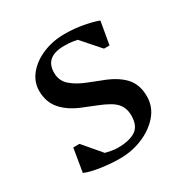

<svg xmlns="http://www.w3.org/2000/svg" viewBox="-118 -560 647 670"><g transform="rotate(-30 205.5 -225.5)"><path d="M179.6 11.7Q143 11.7 104 6Q65.1 0.4 41.1 -9.6L56.7 -103.5H81.8L142.6 -32Q150.5 -30.2 164.2 -27.3Q178 -24.5 191.9 -24.5Q237.1 -24.5 262.6 -40.6Q288.1 -56.6 288.1 -99.3Q288.1 -129.1 270.7 -149.1Q253.4 -169.1 202 -189L157.9 -206.8Q107.4 -226 79.9 -256.7Q52.3 -287.3 52.3 -333Q52.3 -369.9 76.4 -399Q100.4 -428.1 140.4 -444.9Q180.4 -461.7 227.6 -461.7Q267.8 -461.7 304 -454.7Q340.2 -447.7 360.2 -439.7L344.3 -348.5H322L258 -421.1Q249.5 -423.1 236.7 -424.8Q223.9 -426.5 206.3 -426.5Q129 -426.5 129 -362.4Q129 -329.4 152.9 -309Q176.7 -288.7 213 -274.9L256.9 -257.5Q311.2 -238.2 339.9 -208.7Q368.6 -179.2 368.6 -130Q368.6 -87.7 341 -55.8Q313.4 -23.9 270.5 -6.1Q227.7 11.7 179.6 11.7Z"/></g></svg>

Font: Ancizar Serif Light
Style: Regular
Weight: 300
Designer: Cesar Puertas, Viviana Monsalve, Julian Moncada, Julian Prieto, Jose Castro, Felipe Aragon, Mariel Hernandez, Sara Alarc
Version: Version 8.100